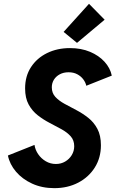

<svg xmlns="http://www.w3.org/2000/svg" viewBox="-20 -980 607 1008"><path d="M265.1 7.8Q200.7 7.8 148.9 -15.9Q97.2 -39.6 64 -78.6Q30.8 -117.7 21.5 -163.6L161.1 -219.2Q165 -192.9 180.7 -170.2Q196.3 -147.5 220.5 -133.3Q244.6 -119.1 273.4 -119.1Q300.3 -119.1 322 -131.8Q343.8 -144.5 356.7 -165.8Q369.6 -187 369.6 -212.4Q369.6 -243.7 351.1 -264.4Q332.5 -285.2 303 -301.5Q273.4 -317.9 240.7 -334.7Q208 -351.6 178.5 -374.5Q148.9 -397.5 130.4 -431.4Q111.8 -465.3 111.8 -516.1Q111.8 -580.1 142.6 -627.4Q173.3 -674.8 226.8 -701.2Q280.3 -727.5 347.2 -727.5Q406.2 -727.5 452.6 -708Q499 -688.5 528.8 -655.8Q558.6 -623 566.9 -583L433.1 -529.8Q429.2 -547.4 417.2 -563.5Q405.3 -579.6 385.7 -590.1Q366.2 -600.6 339.8 -600.6Q314 -600.6 294.2 -590.1Q274.4 -579.6 263.2 -561.8Q252 -543.9 252 -521.5Q252 -491.7 270.5 -471.4Q289.1 -451.2 318.6 -435.1Q348.1 -418.9 380.9 -401.9Q413.6 -384.8 443.1 -361.6Q472.7 -338.4 491.2 -303.7Q509.8 -269 509.8 -217.3Q509.8 -151.9 478 -101.1Q446.3 -50.3 390.9 -21.2Q335.4 7.8 265.1 7.8ZM384.3 -754.9 314 -812.5 447.3 -960 529.3 -876.5Z"/></svg>

Font: Reddit Sans
Style: Bold Italic
Weight: 700
Italic angle: -11.25°
Designer: Stephen Hutchings
Version: Version 1.013